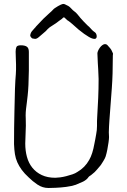

<svg xmlns="http://www.w3.org/2000/svg" viewBox="-20 -926 634 958"><path d="M399 -817Q415 -801 418 -798Q420 -796 425 -792Q430 -787 435 -781Q440 -777 444 -772Q449 -768 452 -766Q460 -761 462 -750Q464 -738 458 -734L457 -733Q455 -732 449 -732L440 -734Q427 -738 400 -757Q373 -776 341 -806Q327 -818 318 -824H317Q304 -836 301 -839Q298 -839 296 -839Q294 -836 289 -832Q283 -828 275 -822L259 -810Q251 -804 239 -797Q228 -791 218 -781Q210 -771 196 -760Q186 -751 175 -742Q164 -732 155 -732Q152 -732 149 -733Q145 -733 142 -734Q138 -736 135 -740Q130 -745 131 -751Q133 -763 140 -771Q146 -778 154 -787L157 -790L158 -791L159 -793Q182 -818 196 -832Q210 -846 225 -859Q240 -872 244 -877Q249 -883 256 -887Q262 -891 269.5 -895.5Q277 -900 284 -903Q291 -906 293 -906Q297 -907 303 -905Q306 -903 313 -900Q321 -897 328 -891Q335 -885 339 -880Q343 -875 350 -870Q359 -864 367 -854Q379 -838 399 -817ZM358 -4Q337 3 310 6.5Q283 10 257.5 11Q232 12 222 12Q192 12 167 -5Q142 -22 124 -40Q102 -60 88.5 -78.5Q75 -97 66.5 -116Q58 -135 54.5 -157Q51 -179 50 -207Q50 -287 52 -370Q54 -503 59 -556Q60 -567 60 -578.5Q60 -590 60 -604Q60 -619 59 -634.5Q58 -650 58 -668Q58 -683 62 -691.5Q66 -700 84 -700Q104 -700 114 -693Q124 -686 124 -667Q124 -621 124 -574Q123 -492 118 -449Q116 -431 114 -415Q112 -399 110 -383Q108 -366 108 -350Q108 -346 108.5 -333.5Q109 -321 109 -299Q109 -277 107.5 -254Q106 -231 106 -210Q106 -174 114.5 -143Q123 -112 141.5 -89Q160 -66 188.5 -52.5Q217 -39 256 -39Q265 -39 280 -41Q295 -43 310.5 -47Q326 -51 341 -56Q356 -61 366 -68Q404 -90 425 -128Q442 -157 451 -209Q453 -220 455.5 -231.5Q458 -243 460 -257Q462 -267 463 -277Q464 -287 464 -298Q464 -311 464 -322Q464 -333 465 -343Q468 -390 470 -437Q472 -484 472 -532Q472 -548 470 -580L468 -612Q466 -644 466 -660Q466 -665 469.5 -673Q473 -681 478.5 -688.5Q484 -696 491 -701Q498 -706 504 -706Q511 -706 516 -701Q518 -699 519.5 -696.5Q521 -694 523 -693Q532 -683 535.5 -677Q539 -671 543 -661Q544 -659 544 -657Q544 -656 543.5 -654.5Q543 -653 543 -650Q543 -553 538 -487Q527 -339 526 -327Q525 -310 524 -295Q523 -280 523 -266Q523 -260 523.5 -254.5Q524 -249 524 -242Q524 -233 521.5 -215.5Q519 -198 515.5 -179.5Q512 -161 507 -145Q504 -136 496 -123L491 -115L489 -112Q487 -109 485 -105.5Q483 -102 481 -100Q472 -90 464 -80Q450 -64 446 -62Q440 -57 434 -52Q424 -46 422 -43Q414 -30 395 -20Z"/></svg>

Font: ToneOZ-Tsuipita-TC
Style: Tsuipita-TC
Weight: 400
Designer: :Jeffrey Xuan (Chih-Lin Hsuan)  :
Foundry: jeffreyx@gmail.com, cjkFonts.io
Version: Version 0.24071